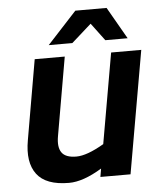

<svg xmlns="http://www.w3.org/2000/svg" viewBox="-54 -797 722 858"><g transform="rotate(-5 307.0 -368.0)"><path d="M378.9 -686 290 -606.9H184.1L315.9 -750H456.1L538.1 -606.9H438ZM459 -549.8H594.2L498 0H362.8L369.1 -37.1Q284.7 14.2 221.2 14.2Q117.7 14.2 77.1 -39.8Q36.6 -93.8 54.2 -191.9L116.2 -549.8H251L189.9 -198.2Q181.2 -149.4 198.5 -124.8Q215.8 -100.1 264.2 -100.1Q311.5 -100.1 388.2 -145Z"/></g></svg>

Font: Stilu SemiBold
Style: Italic
Weight: 600
Italic angle: -10°
Designer: Genilson Lima Santos
Foundry: Genilson Lima Santos
Version: Version 1.200;PS 001.200;hotconv 1.0.88;makeotf.lib2.5.64775